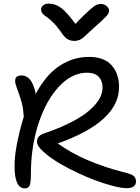

<svg xmlns="http://www.w3.org/2000/svg" viewBox="-20 -995 768 1056"><path d="M534.2 -973.1Q553.7 -973.1 566.9 -961.4Q580.1 -949.7 580.1 -935.1Q580.1 -923.3 565.7 -906.7Q551.3 -890.1 499 -844.2Q483.4 -830.6 463.1 -811.3Q442.9 -792 435.5 -786.1Q428.2 -780.3 416.3 -775.1Q404.3 -770 389.2 -770Q366.2 -770 349.6 -780.8Q333 -791.5 314 -820.8Q293.5 -850.6 271.5 -872.1Q249.5 -893.6 236.3 -901.9Q223.1 -910.2 214.6 -919.9Q206.1 -929.7 206.1 -941.9Q206.1 -957 217.8 -966.1Q229.5 -975.1 249 -975.1Q283.7 -975.1 314.7 -952.6Q345.7 -930.2 395 -863.8Q442.4 -913.6 470.5 -938.2Q498.5 -962.9 509.8 -968Q521 -973.1 534.2 -973.1ZM116.2 41Q60.1 41 60.1 -82Q60.1 -185.1 110.8 -353Q107.9 -397 100.8 -425.5Q93.8 -454.1 71.8 -514.2Q45.9 -580.1 98.1 -580.1Q126.5 -580.1 145.5 -556.9Q164.6 -533.7 176.8 -479Q231.4 -582 306.4 -632.1Q381.3 -682.1 469.2 -682.1Q552.2 -682.1 593.5 -636.2Q634.8 -590.3 634.8 -516.1Q634.8 -325.7 297.9 -206.1Q437.5 -104 668 -45.9Q702.6 -37.6 715.3 -26.9Q728 -16.1 728 2.9Q728 40 674.8 40Q634.8 40 546.9 11.7Q459 -16.6 357.9 -68.6Q256.8 -120.6 204.1 -174.8Q179.2 -201.2 184.6 -225.8Q189.9 -250.5 222.2 -261.2Q293.5 -285.2 349.4 -312Q405.3 -338.9 441.2 -364.3Q477.1 -389.6 500.7 -416.3Q524.4 -442.9 534.2 -466.3Q543.9 -489.7 543.9 -513.2Q543.9 -549.8 523.2 -572.5Q502.4 -595.2 459 -595.2Q376.5 -595.2 305.2 -519.8Q233.9 -444.3 191.9 -315.9Q149.9 -187.5 149.9 -39.1Q149.9 10.7 142.8 25.9Q135.7 41 116.2 41Z"/></svg>

Font: Shantell Sans Irregular Bouncy
Style: Regular
Weight: 400
Designer: Stephen Nixon, Anya Danilova, Shantell Martin
Foundry: Arrow Type
Version: Version 1.006;[9816181b4]